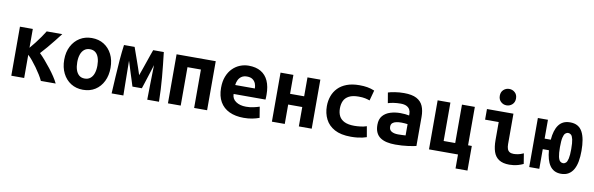

<svg xmlns="http://www.w3.org/2000/svg" viewBox="-57 -1327 6274 2028"><g transform="rotate(10 3080.0 -313.0)"><path d="M71 0V-526H209V-324Q236 -355 263 -390Q290 -425 315 -460.5Q340 -496 358 -526H525Q499 -492 464.5 -448.5Q430 -405 394.5 -363Q359 -321 328 -288Q356 -261 387.5 -224.5Q419 -188 450 -148.5Q481 -109 506.5 -70.5Q532 -32 547 0H388Q375 -29 353.5 -63.5Q332 -98 307 -133Q282 -168 256.5 -198.5Q231 -229 209 -249V0Z M841 15Q767 15 711 -20.5Q655 -56 623.5 -119Q592 -182 592 -264Q592 -347 624.5 -409Q657 -471 713 -505.5Q769 -540 841 -540Q915 -540 970.5 -505.5Q1026 -471 1057.5 -409Q1089 -347 1089 -264Q1089 -182 1058 -119Q1027 -56 971.5 -20.5Q916 15 841 15ZM839 -105Q875 -105 899.5 -125Q924 -145 936 -180.5Q948 -216 948 -263Q948 -310 936.5 -345.5Q925 -381 901.5 -400.5Q878 -420 841 -420Q806 -420 781.5 -400.5Q757 -381 744.5 -345.5Q732 -310 732 -263Q732 -216 743.5 -180.5Q755 -145 778.5 -125Q802 -105 839 -105Z M1147 0Q1152 -86 1157 -180Q1162 -274 1169.5 -363.5Q1177 -453 1187 -526H1301Q1309 -502 1321 -469Q1333 -436 1346.5 -397Q1360 -358 1374 -318Q1388 -278 1400 -240Q1413 -276 1427 -316.5Q1441 -357 1454.5 -396Q1468 -435 1479.5 -468.5Q1491 -502 1500 -526H1614Q1622 -457 1629 -391.5Q1636 -326 1641.5 -262Q1647 -198 1650.5 -133Q1654 -68 1655 0H1529Q1530 -47 1530.5 -93.5Q1531 -140 1532 -186.5Q1533 -233 1534 -279.5Q1535 -326 1536 -372Q1526 -339 1515.5 -306Q1505 -273 1494.5 -240Q1484 -207 1473.5 -174.5Q1463 -142 1452 -109H1351Q1341 -142 1330.5 -174.5Q1320 -207 1309.5 -240Q1299 -273 1289 -306Q1279 -339 1268 -372Q1269 -310 1269.5 -248Q1270 -186 1271 -124Q1272 -62 1273 0Z M1751 0V-526H2171V0H2032V-412H1888V0Z M2564 12Q2475 12 2410 -18.5Q2345 -49 2310 -109.5Q2275 -170 2275 -259Q2275 -329 2295.5 -381.5Q2316 -434 2351.5 -469.5Q2387 -505 2431.5 -522.5Q2476 -540 2523 -540Q2601 -540 2654 -509Q2707 -478 2734 -418Q2761 -358 2761 -270Q2761 -257 2760.5 -242.5Q2760 -228 2759 -218H2417Q2417 -167 2459.5 -137.5Q2502 -108 2569 -108Q2610 -108 2648.5 -116.5Q2687 -125 2712 -134L2731 -17Q2696 -4 2655 4Q2614 12 2564 12ZM2417 -314H2628Q2628 -342 2618 -367Q2608 -392 2585.5 -408Q2563 -424 2526 -424Q2490 -424 2467 -408.5Q2444 -393 2432 -368Q2420 -343 2417 -314Z M2866 0V-526H3004V-323H3155V-526H3293V0H3155V-208H3004V0Z M3714 12Q3606 12 3539 -24.5Q3472 -61 3440.5 -123.5Q3409 -186 3409 -263Q3409 -320 3427 -370.5Q3445 -421 3482 -459Q3519 -497 3576 -518.5Q3633 -540 3711 -540Q3758 -540 3796 -533.5Q3834 -527 3873 -511L3843 -400Q3821 -408 3793.5 -414Q3766 -420 3723 -420Q3658 -420 3619.5 -399.5Q3581 -379 3565 -344Q3549 -309 3549 -263Q3549 -215 3567 -180.5Q3585 -146 3625 -127Q3665 -108 3730 -108Q3762 -108 3798 -112.5Q3834 -117 3862 -127L3882 -13Q3863 -6 3838 -0.5Q3813 5 3782 8.5Q3751 12 3714 12Z M4191 12Q4141 12 4100 3Q4059 -6 4029.5 -26Q4000 -46 3984.5 -79.5Q3969 -113 3969 -161Q3969 -223 4000 -258.5Q4031 -294 4081 -309.5Q4131 -325 4187 -325Q4215 -325 4239 -322.5Q4263 -320 4282 -316V-333Q4282 -359 4271 -379.5Q4260 -400 4236 -412Q4212 -424 4172 -424Q4133 -424 4097 -418.5Q4061 -413 4038 -405L4019 -516Q4044 -525 4091.5 -532.5Q4139 -540 4189 -540Q4275 -540 4324 -514Q4373 -488 4393.5 -440Q4414 -392 4414 -326V-12Q4384 -5 4324.5 3.5Q4265 12 4191 12ZM4201 -99Q4223 -99 4244.5 -100Q4266 -101 4282 -102V-223Q4269 -225 4250 -226.5Q4231 -228 4215 -228Q4186 -228 4161 -223Q4136 -218 4120.5 -204.5Q4105 -191 4105 -165Q4105 -130 4131.5 -114.5Q4158 -99 4201 -99Z M4862 150V0H4551V-526H4688V-114H4812V-526H4950V-114H4990V150Z M5414 12Q5343 12 5301.5 -15.5Q5260 -43 5243 -94.5Q5226 -146 5226 -218V-412H5080V-526H5364V-200Q5364 -169 5371.5 -148.5Q5379 -128 5395.5 -118Q5412 -108 5439 -108Q5457 -108 5484 -112.5Q5511 -117 5545 -133L5563 -22Q5535 -9 5509 -1.5Q5483 6 5459 9Q5435 12 5414 12ZM5276 -600Q5241 -600 5215 -624Q5189 -648 5189 -688Q5189 -729 5215 -752.5Q5241 -776 5276 -776Q5311 -776 5337 -752.5Q5363 -729 5363 -688Q5363 -648 5337 -624Q5311 -600 5276 -600Z M5968 12Q5927 12 5897 -3.5Q5867 -19 5847 -48.5Q5827 -78 5815.5 -119Q5804 -160 5800 -211H5734V0H5626V-526H5734V-324H5800Q5804 -375 5816 -415Q5828 -455 5848.5 -483Q5869 -511 5899 -525.5Q5929 -540 5971 -540Q6018 -540 6050.5 -521.5Q6083 -503 6102.5 -467Q6122 -431 6131 -380Q6140 -329 6140 -264Q6140 -202 6131 -151.5Q6122 -101 6101.5 -64.5Q6081 -28 6048 -8Q6015 12 5968 12ZM5970 -102Q5987 -102 6000.5 -114.5Q6014 -127 6022 -162Q6030 -197 6030 -264Q6030 -332 6022 -367Q6014 -402 6000.5 -414Q5987 -426 5970 -426Q5953 -426 5939 -413.5Q5925 -401 5917 -366.5Q5909 -332 5909 -264Q5909 -196 5917 -161Q5925 -126 5939 -114Q5953 -102 5970 -102Z"/></g></svg>

Font: Ubuntu Sans Mono
Style: Regular
Weight: 400
Monospace: yes
Designer: Dalton Maag Ltd
Foundry: Dalton Maag Ltd
Version: Version 1.006